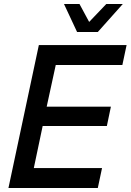

<svg xmlns="http://www.w3.org/2000/svg" viewBox="-20 -934 649 954"><path d="M22 0 173 -710H609L588 -611H257L212 -404H531L511 -308H192L148 -99H487L466 0ZM590 -914 466 -775H363L298 -914H375L423 -825L508 -914Z"/></svg>

Font: Geist Mono Medium
Style: Italic
Weight: 500
Italic angle: -12°
Monospace: yes
Designer: Basement.studio, Andrés Briganti, Mateo Zaragoza
Foundry: Basement.studio, Vercel, Andrés Briganti, Guido Ferreyra, Mateo Zaragoza
Version: Version 1.500; ttfautohint (v1.8.4.7-5d5b)